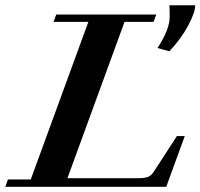

<svg xmlns="http://www.w3.org/2000/svg" viewBox="-33 -719 771 739"><path d="M618.7 -521.5 573.2 -534.2Q620.1 -606 620.1 -653.8Q620.1 -685.1 619.1 -698.7H718.3Q718.3 -671.4 691.4 -620.8Q664.6 -570.3 618.7 -521.5ZM-12.7 0 -2.4 -28.3H85.4L307.1 -634.8H172.9L183.6 -663.1H568.4L558.1 -634.8H446.3L226.6 -33.2H499Q523.4 -33.2 536.4 -38.1Q549.3 -43 558.6 -57.6L647.9 -195.3H678.2L606.9 0Z"/></svg>

Font: Elstob
Style: Bold Italic
Weight: 700
Italic angle: -20°
Designer: Peter S. Baker
Version: Version 1.015